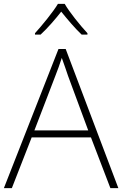

<svg xmlns="http://www.w3.org/2000/svg" viewBox="-20 -968 630 988"><path d="M313 -948H278C253 -906 197 -838 160 -797V-790H189C226 -824 266 -871 295 -908C325 -871 364 -824 400 -790H430V-797C392 -838 337 -906 313 -948ZM548 0H589L318 -716H281L0 0H41L143 -261H448ZM330 -578 434 -297H157L265 -578C275 -604 288 -638 298 -670C310 -636 323 -600 330 -578Z"/></svg>

Font: Noto Sans Gurmukhi UI ExtraLight
Style: Regular
Weight: 200
Designer: Jelle Bosma - Monotype Design Team
Foundry: Monotype Imaging Inc.
Version: Version 2.004